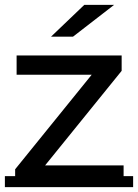

<svg xmlns="http://www.w3.org/2000/svg" viewBox="-22 -757 565 786"><path d="M40 -1V-64L380 -484L399 -451H46V-530H476V-467L136 -47L114 -80H484V-1ZM-2 9V-36H523V9ZM187 -607 323 -737H445L277 -607Z"/></svg>

Font: Montserrat Underline Thin Medium
Style: Regular
Weight: 500
Version: Version 9.000